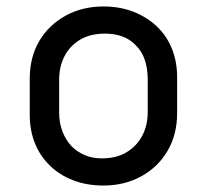

<svg xmlns="http://www.w3.org/2000/svg" viewBox="-20 -563 640 594"><path d="M300 -543Q351 -543 393 -526.5Q435 -510 465.5 -481Q496 -452 512 -412Q528 -372 528 -324V-213Q528 -147 498.5 -96.5Q469 -46 417 -17.5Q365 11 300 11Q249 11 207 -5Q165 -21 134.5 -50.5Q104 -80 88 -120Q72 -160 72 -208V-319Q72 -386 101.5 -436Q131 -486 183 -514.5Q235 -543 300 -543ZM305 -459Q259 -459 227.5 -440Q196 -421 179.5 -389Q163 -357 163 -316V-215Q163 -182 173.5 -155.5Q184 -129 202 -110Q219 -93 242.5 -83Q266 -73 295 -73Q341 -73 372.5 -92.5Q404 -112 420.5 -144Q437 -176 437 -216V-317Q437 -352 427.5 -379Q418 -406 399 -424Q383 -441 359 -450Q335 -459 305 -459Z"/></svg>

Font: RecMonoLinear Nerd Font Mono
Style: Regular
Weight: 400
Monospace: yes
Version: Version 1.085; ttfautohint (v1.8.4.7-5d5b);Nerd Fonts 3.2.1